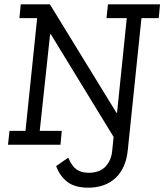

<svg xmlns="http://www.w3.org/2000/svg" viewBox="-20 -670 761 889"><path d="M260 0H17L24 -64H98L152 -586H70L76 -650H211L519 -148H522L567 -586H473L480 -650H721L715 -586H635L572 22Q564 108 515.5 153.5Q467 199 389 199Q326 199 291 171.5Q256 144 240 99L296 60Q313 100 335 115Q357 130 390 130Q443 130 470 99.5Q497 69 500 23L506 -36L215 -512H212L164 -64H266Z"/></svg>

Font: Zilla Slab
Style: Italic
Weight: 400
Italic angle: -6°
Designer: Typotheque.com
Foundry: Typotheque type foundry
Version: Version 1.1; 2017; ttfautohint (v1.6)